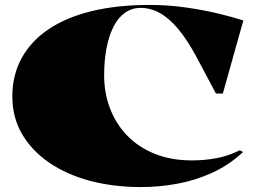

<svg xmlns="http://www.w3.org/2000/svg" viewBox="-20 -743 1036 778"><path d="M965 -127Q908 -74 840 -43Q772 -12 698.5 1.5Q625 15 551 15Q439 15 344 -10.5Q249 -36 178.5 -84.5Q108 -133 69 -200.5Q30 -268 30 -352Q30 -439 68 -508Q106 -577 177.5 -625Q249 -673 352 -698Q455 -723 586 -723Q663 -723 735 -712.5Q807 -702 867 -687.5Q927 -673 966 -660L883 -364H855L774 -516Q739 -581 703 -624.5Q667 -668 629 -689.5Q591 -711 550 -711Q514 -711 486 -691Q458 -671 439.5 -634Q421 -597 411.5 -547.5Q402 -498 402 -438Q402 -367 425.5 -304.5Q449 -242 494.5 -194.5Q540 -147 606.5 -120Q673 -93 758 -93Q810 -93 859 -102.5Q908 -112 951 -134Z"/></svg>

Font: Kalnia SemiExpanded
Style: Bold
Weight: 700
Width: 6
Designer: Frida Medrano
Foundry: Frida Medrano
Version: Version 1.105